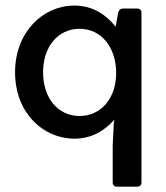

<svg xmlns="http://www.w3.org/2000/svg" viewBox="-20 -497 607 703"><path d="M413.1 -452.1 403.3 -399.4C367.2 -444.3 318.4 -476.6 252 -476.6C138.7 -476.6 35.2 -380.9 35.2 -232.4C35.2 -83 138.7 10.7 252 10.7C316.4 10.7 363.3 -18.6 399.4 -59.6L398.4 -55.7C397.5 -52.7 396.5 -49.8 396.5 -42L392.6 36.1V170.9C392.6 180.7 398.4 186.5 408.2 186.5H482.4C492.2 186.5 498 180.7 498 170.9V-450.2C498 -460 492.2 -465.8 482.4 -465.8H430.7C421.9 -465.8 415 -460.9 413.1 -452.1ZM271.5 -72.3C192.4 -72.3 137.7 -137.7 137.7 -232.4C137.7 -326.2 192.4 -391.6 271.5 -391.6C349.6 -391.6 405.3 -325.2 405.3 -229.5C405.3 -136.7 349.6 -72.3 271.5 -72.3Z"/></svg>

Font: Ed Sans Neue Medium
Style: Regular
Weight: 500
Designer: Stephen Hutchings
Version: Version 1.004;PS 001.004;hotconv 1.0.88;makeotf.lib2.5.64775